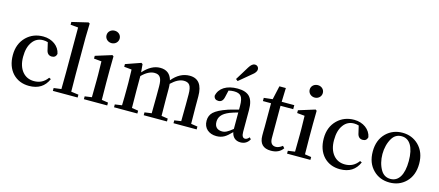

<svg xmlns="http://www.w3.org/2000/svg" viewBox="-56 -1450 4746 2074"><g transform="rotate(15 2317.0 -412.5)"><path d="M298 15C400 15 470 -29 508 -117L487 -127C450 -75 400 -49 337 -49C283 -49 240 -68 207 -107C173 -148 156 -203 156 -273C156 -344 171 -401 202 -442C231 -482 271 -502 320 -502C339 -502 357 -499 373 -494L391 -417C398 -376 419 -355 454 -355C482 -355 500 -369 507 -398C492 -482 412 -541 312 -541C237 -541 175 -517 124 -468C71 -416 44 -348 44 -263C44 -178 68 -110 115 -59C162 -10 223 15 298 15Z M839 0V-32L756 -43C755 -126 754 -189 754 -232V-649L758 -806L743 -814L562 -771V-740L648 -732V-232C648 -189 647 -126 646 -43L562 -32V0Z M1170 0V-32L1098 -43C1097 -118 1096 -181 1096 -232V-381L1098 -530L1084 -540L901 -483V-452L986 -444C988 -396 989 -347 989 -296V-232C989 -182 988 -119 987 -43L909 -32V0ZM1040 -801C999 -801 966 -772 966 -732C966 -692 999 -662 1040 -662C1080 -662 1113 -692 1113 -732C1113 -772 1081 -801 1040 -801Z M1507 0V-32L1435 -43C1434 -118 1433 -181 1433 -232V-399C1482 -448 1529 -472 1573 -472C1634 -472 1658 -438 1658 -343V-232C1658 -181 1657 -118 1656 -43L1578 -32V0H1838V-32L1766 -43C1765 -118 1764 -181 1764 -232V-345C1764 -365 1763 -383 1761 -400C1811 -448 1858 -472 1902 -472C1933 -472 1954 -463 1967 -445C1981 -426 1988 -392 1988 -344V-232C1988 -181 1987 -118 1986 -43L1911 -32V0H2170V-32L2097 -43C2096 -118 2095 -181 2095 -232V-349C2095 -477 2046 -541 1949 -541C1876 -541 1811 -507 1754 -438C1735 -507 1690 -541 1619 -541C1553 -541 1490 -507 1431 -440L1423 -530L1408 -540L1239 -481V-451L1323 -443C1323 -440 1323 -435 1324 -429C1326 -378 1327 -334 1327 -296V-232C1327 -163 1326 -100 1324 -43L1246 -32V0Z M2393 15C2426 15 2455 8 2481 -7C2502 -19 2528 -41 2560 -74C2571 -19 2606 13 2662 13C2707 13 2741 -7 2763 -48L2746 -66C2730 -47 2715 -38 2700 -38C2675 -38 2662 -60 2662 -104V-350C2662 -418 2648 -467 2619 -497C2591 -526 2546 -541 2485 -541C2362 -541 2281 -489 2264 -402C2268 -373 2286 -358 2317 -358C2349 -358 2369 -379 2377 -420L2394 -494C2413 -499 2433 -502 2453 -502C2492 -502 2518 -493 2533 -474C2549 -455 2557 -419 2557 -366V-325C2530 -318 2490 -308 2439 -293L2438 -292C2367 -268 2317 -242 2288 -215C2262 -190 2249 -158 2249 -119C2249 -77 2263 -44 2290 -20C2317 3 2351 15 2393 15ZM2440 -50C2414 -50 2394 -57 2379 -70C2363 -85 2355 -106 2355 -135C2355 -162 2363 -186 2378 -205C2395 -228 2425 -247 2466 -264C2490 -273 2520 -283 2557 -293V-109C2528 -86 2506 -70 2491 -63C2474 -54 2457 -50 2440 -50ZM2462 -619C2471 -626 2485 -638 2503 -653C2541 -685 2571 -710 2594 -729C2625 -752 2641 -775 2641 -796C2641 -823 2621 -840 2598 -840C2576 -840 2555 -823 2534 -789C2524 -772 2510 -749 2492 -720C2468 -682 2451 -654 2440 -636Z M3003 15C3063 15 3108 -6 3137 -48L3117 -70C3090 -49 3065 -39 3044 -39C3001 -39 2979 -66 2979 -120V-481H3121V-526H2980L2985 -681H2913L2879 -528L2782 -517V-481H2873V-217C2873 -202 2873 -184 2872 -161C2872 -143 2872 -129 2872 -120C2872 -30 2916 15 3003 15Z M3442 0V-32L3370 -43C3369 -118 3368 -181 3368 -232V-381L3370 -530L3356 -540L3173 -483V-452L3258 -444C3260 -396 3261 -347 3261 -296V-232C3261 -182 3260 -119 3259 -43L3181 -32V0ZM3312 -801C3271 -801 3238 -772 3238 -732C3238 -692 3271 -662 3312 -662C3352 -662 3385 -692 3385 -732C3385 -772 3353 -801 3312 -801Z M3775 15C3877 15 3947 -29 3985 -117L3964 -127C3927 -75 3877 -49 3814 -49C3760 -49 3717 -68 3684 -107C3650 -148 3633 -203 3633 -273C3633 -344 3648 -401 3679 -442C3708 -482 3748 -502 3797 -502C3816 -502 3834 -499 3850 -494L3868 -417C3875 -376 3896 -355 3931 -355C3959 -355 3977 -369 3984 -398C3969 -482 3889 -541 3789 -541C3714 -541 3652 -517 3601 -468C3548 -416 3521 -348 3521 -263C3521 -178 3545 -110 3592 -59C3639 -10 3700 15 3775 15Z M4329 15C4402 15 4462 -9 4510 -56C4562 -107 4588 -176 4588 -263C4588 -349 4562 -418 4509 -470C4460 -517 4400 -541 4329 -541C4257 -541 4197 -517 4148 -470C4095 -418 4069 -349 4069 -263C4069 -176 4095 -108 4147 -57C4195 -9 4256 15 4329 15ZM4329 -25C4283 -25 4248 -45 4223 -85C4162 -184 4162 -341 4223 -441C4248 -482 4283 -502 4329 -502C4374 -502 4409 -482 4434 -441C4459 -400 4472 -340 4472 -263C4472 -185 4459 -126 4434 -85C4409 -45 4374 -25 4329 -25Z"/></g></svg>

Font: AllPunType SemiBold
Style: Regular
Weight: 600
Version: 1.0